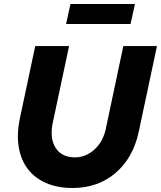

<svg xmlns="http://www.w3.org/2000/svg" viewBox="-20 -930 804 959"><path d="M673 -272Q645 -141 557 -66Q469 9 342 9Q267 9 210 -16Q153 -41 118.5 -86.5Q84 -132 73.5 -196Q63 -260 79 -337L156 -700H325L244 -319Q227 -240 257.5 -192Q288 -144 354 -144Q409 -144 452.5 -184Q496 -224 509 -289L596 -700H764ZM654 -910 632 -810H310L332 -910Z"/></svg>

Font: Red Hat Text
Style: Bold Italic
Weight: 700
Italic angle: -12°
Designer: Pentagram / MCKL
Foundry: Pentagram / MCKL
Version: Version 1.003; Red Hat Text Bold Italic